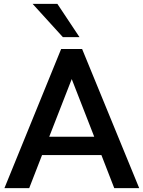

<svg xmlns="http://www.w3.org/2000/svg" viewBox="-20 -972 741 992"><path d="M2.9 0 295.9 -718.8H404.3L699.2 0H570.3L503.9 -170.9H197.3L130.9 0ZM148.4 -952.1H276.4L390.6 -780.3H304.7ZM234.4 -265.6H466.8L350.6 -563.5Z"/></svg>

Font: Min Sans SemiBold
Style: Regular
Weight: 600
Designer: Jinseong-Kim, NotoSansCJK, Nunito
Foundry: Jinseong-Kim
Version: Version 1.400;Glyphs 3.1.2 (3151)